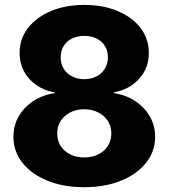

<svg xmlns="http://www.w3.org/2000/svg" viewBox="-20 -758 692 788"><path d="M325.7 10.3Q240.2 10.3 174.8 -16.4Q109.4 -43 72.3 -89.6Q35.2 -136.2 35.2 -196.3Q35.2 -243.2 57.1 -281Q79.1 -318.8 117.4 -343.8Q155.8 -368.7 205.1 -376V-378.9Q140.1 -390.1 100.3 -434.3Q60.5 -478.5 60.5 -541Q60.5 -598.6 94.7 -642.8Q128.9 -687 188.7 -712.4Q248.5 -737.8 325.7 -737.8Q403.3 -737.8 463.1 -712.6Q522.9 -687.5 556.9 -643.1Q590.8 -598.6 590.8 -541Q590.8 -478.5 551 -434.6Q511.2 -390.6 447.3 -378.9V-376Q495.6 -368.7 533.9 -343.8Q572.3 -318.8 594.5 -281Q616.7 -243.2 616.7 -196.3Q616.7 -136.2 579.3 -89.6Q542 -43 476.6 -16.4Q411.1 10.3 325.7 10.3ZM325.7 -111.8Q358.4 -111.8 383.5 -124.5Q408.7 -137.2 422.9 -159.4Q437 -181.6 437 -210.4Q437 -239.3 422.6 -261.5Q408.2 -283.7 383.1 -296.6Q357.9 -309.6 325.7 -309.6Q293.5 -309.6 268.6 -296.9Q243.7 -284.2 229.2 -261.7Q214.8 -239.3 214.8 -210.4Q214.8 -181.6 228.8 -159.4Q242.7 -137.2 267.8 -124.5Q293 -111.8 325.7 -111.8ZM325.7 -433.1Q354 -433.1 376 -444.3Q397.9 -455.6 410.4 -476.1Q422.9 -496.6 422.9 -522.5Q422.9 -549.3 410.6 -569.1Q398.4 -588.9 376.5 -599.9Q354.5 -610.8 325.7 -610.8Q296.9 -610.8 275.1 -599.9Q253.4 -588.9 241.2 -569.1Q229 -549.3 229 -522.5Q229 -496.6 241.2 -476.3Q253.4 -456.1 275.4 -444.6Q297.4 -433.1 325.7 -433.1Z"/></svg>

Font: Inter 20pt ExtraBold
Style: Regular
Weight: 800
Version: Version 4.001;git-66647c0bb